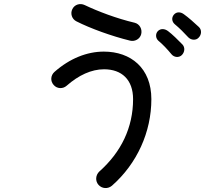

<svg xmlns="http://www.w3.org/2000/svg" viewBox="-20 -850 1040 945"><path d="M531 64C655 -45 725 -201 725 -362C725 -515 624 -596 491 -596C409 -596 324 -563 248 -496C229 -479 227 -451 244 -432C260 -413 289 -411 308 -428C367 -480 430 -509 492 -509C579 -509 635 -458 635 -362C635 -222 576 -101 469 -6C450 12 448 41 465 60C482 79 511 81 531 64ZM336 -805C325 -783 334 -756 356 -745C425 -710 530 -672 620 -650C644 -644 669 -658 675 -682C681 -707 667 -732 643 -738C554 -759 462 -794 397 -825C374 -836 347 -828 336 -805ZM757 -697C744 -683 746 -662 759 -650C782 -631 805 -606 824 -583C837 -567 861 -565 875 -579C889 -593 892 -616 878 -631C858 -652 826 -683 807 -697C791 -709 771 -711 757 -697ZM836 -778C823 -763 826 -743 840 -731C863 -712 887 -688 907 -666C921 -652 945 -650 958 -665C972 -679 974 -703 959 -717C938 -737 905 -766 885 -780C869 -792 849 -793 836 -778Z"/></svg>

Font: 寒蝉半圆体
Style: Regular
Weight: 400
Designer: Yoshimichi Ohira & Warren
Foundry: ChillType
Version: Version 1.800;Glyphs 3.1.1 (3135)